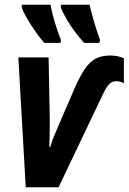

<svg xmlns="http://www.w3.org/2000/svg" viewBox="-20 -786 540 806"><path d="M88 0 57 -545H184L189 -285Q189 -251 188.5 -223Q188 -195 187 -169H191Q197 -190 206.5 -213.5Q216 -237 224 -255L293 -415Q315 -465 335.5 -495.5Q356 -526 381 -539.5Q406 -553 443 -553Q458 -553 473.5 -550Q489 -547 500 -541V-437Q484 -445 468 -445Q449 -445 437 -431.5Q425 -418 409 -384L226 0ZM333 -606Q313 -628 293 -655Q273 -682 257.5 -709Q242 -736 235 -756L236 -766H356Q363 -736 373.5 -699Q384 -662 400 -618L397 -606ZM166 -606Q148 -626 128.5 -654Q109 -682 93 -709.5Q77 -737 71 -756L72 -766H192Q198 -733 210 -692.5Q222 -652 236 -618L234 -606Z"/></svg>

Font: Noto Sans Condensed
Style: Bold Italic
Weight: 700
Width: 3
Italic angle: -12°
Designer: Monotype Design Team
Foundry: Monotype Imaging Inc.
Version: Version 2.013; ttfautohint (v1.8.4.7-5d5b)